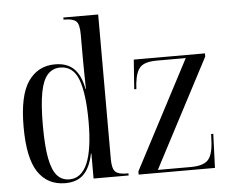

<svg xmlns="http://www.w3.org/2000/svg" viewBox="-53 -822 1075 895"><g transform="rotate(-5 484.0 -375.0)"><path d="M217 10Q135 10 90.5 -55.5Q46 -121 46 -268Q46 -415 91.5 -480.5Q137 -546 217 -546Q273 -546 305 -515Q337 -484 349 -419H351Q350 -467 349.5 -503.5Q349 -540 349 -567V-675Q349 -723 333.5 -736.5Q318 -750 280 -750H275V-760H438V-84Q438 -39 452.5 -24.5Q467 -10 505 -10H514V0H350V-117H348Q335 -53 304 -21.5Q273 10 217 10ZM238 -6Q350 -6 350 -266Q350 -396 325.5 -462.5Q301 -529 240 -529Q205 -529 181.5 -504Q158 -479 147 -421.5Q136 -364 136 -267Q136 -170 147 -113Q158 -56 180.5 -31Q203 -6 238 -6ZM561 0V-15L827 -522H693Q636 -522 614.5 -500.5Q593 -479 587 -424L585 -398H575L585 -536H918V-521L652 -14H806Q861 -14 884.5 -35.5Q908 -57 912 -118L914 -159H924L918 0Z"/></g></svg>

Font: Noto Serif Display Condensed
Style: Regular
Weight: 400
Width: 3
Designer: Monotype Design Team
Foundry: Monotype Imaging Inc.
Version: Version 2.009